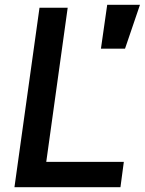

<svg xmlns="http://www.w3.org/2000/svg" viewBox="-20 -777 601 797"><path d="M40 0H480L494 -105H172L261 -745H144ZM399 -575H499L561 -757H425Z"/></svg>

Font: Mluvka SemiBold
Style: Italic
Weight: 600
Italic angle: -8°
Designer: Modified by Jiří Krblich, Original typeface by Gumpita Rahayu
Foundry: Gumpita Rahayu & Jiří Krblich
Version: Version 2.000;Glyphs 3.1.1 (3134)